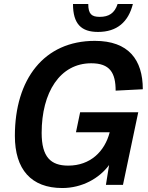

<svg xmlns="http://www.w3.org/2000/svg" viewBox="-20 -932 744 968"><path d="M474 -771C570 -771 627 -821 650 -912H573C558 -865 528 -847 483 -847C442 -847 425 -861 425 -912H348C348 -811 390 -771 474 -771ZM294 16C393 16 480 -32 530 -100L514 0H600L677 -366H384L363 -265H533C508 -168 435 -97 324 -97C236 -97 190 -140 190 -262C190 -466 282 -613 440 -613C534 -613 563 -565 563 -475L700 -482C700 -631 628 -726 458 -726C202 -726 55 -533 55 -247C55 -78 137 16 294 16Z"/></svg>

Font: Geist SemiBold
Style: Italic
Weight: 600
Italic angle: -12°
Designer: Basement.studio, Andrés Briganti, Mateo Zaragoza
Foundry: Basement.studio, Vercel, Andrés Briganti, Guido Ferreyra, Mateo Zaragoza
Version: Version 1.500